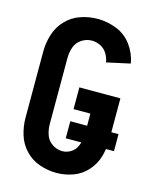

<svg xmlns="http://www.w3.org/2000/svg" viewBox="-113 -819 726 904"><g transform="rotate(15 250.0 -367.5)"><path d="M249 8Q207 8 166.5 -6Q126 -20 96.5 -51Q67 -82 54.5 -123Q42 -164 42 -206V-529Q42 -571 55 -612Q68 -653 97.5 -684Q127 -715 167.5 -729Q208 -743 251 -743Q298 -743 343.5 -725Q389 -707 418 -667Q447 -627 455 -580L341 -555Q337 -577 325.5 -596.5Q314 -616 293.5 -626.5Q273 -637 251 -637Q224 -637 201 -622Q178 -607 169 -581.5Q160 -556 160 -529V-206Q160 -180 168.5 -154.5Q177 -129 200 -113.5Q223 -98 249 -98Q268 -98 285.5 -107Q303 -116 314 -133Q322 -146 326 -161H250V-244H332V-303H250V-409H450V-244H485V-161H446Q443 -142 438 -124Q426 -84 398 -52.5Q370 -21 330.5 -6.5Q291 8 249 8Z"/></g></svg>

Font: Iosevka SS01
Style: Bold
Weight: 700
Monospace: yes
Designer: Belleve Invis
Foundry: Belleve Invis
Version: 2.3.3; ttfautohint (v1.8.3)